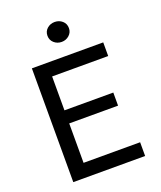

<svg xmlns="http://www.w3.org/2000/svg" viewBox="-162 -1009 930 1110"><g transform="rotate(-20 302.5 -453.5)"><path d="M94 0V-700H533V-616H188V-407.5H488.5V-327H188V-84.5H536V0ZM309 -784.5Q282 -784.5 262.5 -801.8Q243 -819 243 -846Q243 -873 262.5 -890Q282 -907 309 -907Q336 -907 355.5 -890Q375 -873 375 -845.5Q375 -819.5 355.5 -802Q336 -784.5 309 -784.5Z"/></g></svg>

Font: Geologica Cursive Light
Style: Regular
Weight: 300
Designer: Sindre Bremnes, Frode Helland
Foundry: Monokrom Skriftforlag AS
Version: Version 1.010;gftools[0.9.28]